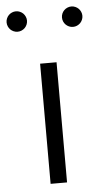

<svg xmlns="http://www.w3.org/2000/svg" viewBox="-74 -708 395 741"><g transform="rotate(-5 124.0 -337.5)"><path d="M155.5 0V-465.5H91.8V0ZM230.9 -595.9Q239.1 -595.9 246.4 -599.1Q253.6 -602.3 258.9 -607.5Q264.1 -612.7 267.3 -620Q270.5 -627.3 270.5 -635.5Q270.5 -643.6 267.3 -650.9Q264.1 -658.2 258.9 -663.4Q253.6 -668.6 246.4 -671.8Q239.1 -675 230.9 -675Q222.7 -675 215.5 -671.8Q208.2 -668.6 203 -663.4Q197.7 -658.2 194.5 -650.9Q191.4 -643.6 191.4 -635.5Q191.4 -627.3 194.5 -620Q197.7 -612.7 203 -607.5Q208.2 -602.3 215.5 -599.1Q222.7 -595.9 230.9 -595.9ZM16.4 -595.9Q24.5 -595.9 31.8 -599.1Q39.1 -602.3 44.3 -607.5Q49.5 -612.7 52.7 -620Q55.9 -627.3 55.9 -635.5Q55.9 -643.6 52.7 -650.9Q49.5 -658.2 44.3 -663.4Q39.1 -668.6 31.8 -671.8Q24.5 -675 16.4 -675Q8.2 -675 0.9 -671.8Q-6.4 -668.6 -11.6 -663.4Q-16.8 -658.2 -20 -650.9Q-23.2 -643.6 -23.2 -635.5Q-23.2 -627.3 -20 -620Q-16.8 -612.7 -11.6 -607.5Q-6.4 -602.3 0.9 -599.1Q8.2 -595.9 16.4 -595.9Z"/></g></svg>

Font: Spartan MB
Style: Regular
Weight: 212
Designer: Matt Bailey, Mirko Velimirovic
Foundry: Matt Bailey
Version: Version 1.005